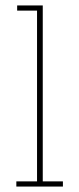

<svg xmlns="http://www.w3.org/2000/svg" viewBox="-20 -685 290 705"><path d="M40 0V-19H116V-646H43V-665H137V-19H211V0Z"/></svg>

Font: Inconsolata UltraCondensed ExtraLight
Style: Regular
Weight: 200
Width: 1
Monospace: yes
Designer: Raph Levien, Cyreal, Brenton Simpson
Foundry: Raph Levien, Cyreal, Google
Version: Version 3.100; ttfautohint (v1.8.4.7-5d5b)